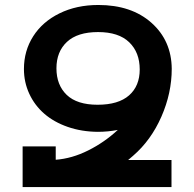

<svg xmlns="http://www.w3.org/2000/svg" viewBox="-20 -759 789 779"><path d="M546.9 -477.1Q546.9 -546.4 504.2 -587.6Q461.4 -628.9 377.9 -628.9Q294.4 -628.9 251.7 -589.1Q209 -549.3 209 -481.9Q209 -414.1 250.7 -374Q292.5 -334 376 -334Q460.4 -334 503.7 -372.1Q546.9 -410.2 546.9 -477.1ZM676.8 -480Q676.8 -381.3 634.8 -285.6Q592.8 -189.9 520 -127L500 -109.9H675.8V0H71.8V-165H206.1V-110.8Q272 -115.7 337.9 -148.7Q403.8 -181.6 458 -231.9Q418 -224.1 377 -224.1Q311 -224.6 254.9 -244.1Q198.7 -263.7 159.7 -297.6Q120.6 -331.5 98.9 -378.4Q77.1 -425.3 77.1 -479Q77.1 -552.7 114.7 -611.8Q152.3 -670.9 221.4 -704.8Q290.5 -738.8 378.9 -738.8Q513.2 -738.8 594.5 -666.5Q675.8 -594.2 676.8 -480Z"/></svg>

Font: Telcell.Market SemBd
Style: Regular
Weight: 600
Designer: Rasmus Andersson, Sedrak Mkrtchyan
Version: Version 3.019;git-0a5106e0b